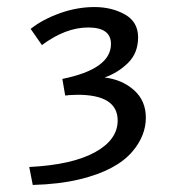

<svg xmlns="http://www.w3.org/2000/svg" viewBox="-20 -948 497 545"><path d="M200 -679 175 -678Q172 -677 165 -677L157 -724Q295 -752 295 -823Q295 -870 230.5 -870Q166 -870 99 -820L67 -866Q101 -893 150 -910.5Q199 -928 248 -928Q297 -928 334.5 -907Q372 -886 372 -842Q372 -798 344 -770Q316 -742 277 -728Q327 -722 360.5 -692Q394 -662 394 -614Q394 -563 356 -518Q310 -464 206 -439Q148 -425 73 -423L63 -474Q184 -480 249 -515.5Q314 -551 314 -606Q314 -679 200 -679Z"/></svg>

Font: Rosario
Style: Regular
Weight: 400
Designer: Hector Gatti
Foundry: Omnibus-Type
Version: Version 1.002